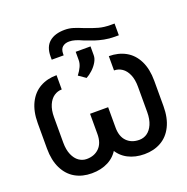

<svg xmlns="http://www.w3.org/2000/svg" viewBox="-130 -843 949 974"><g transform="rotate(-20 344.5 -356.5)"><path d="M660.2 -323.2V-186.5Q660.2 -123 638.2 -78.6Q616.2 -34.2 577.1 -12.2Q538.1 9.8 487.3 9.8Q437.5 9.8 398.9 -10.3Q360.4 -30.3 338.9 -70.3Q317.4 -110.4 317.4 -168V-277.3H394.5V-168Q394.5 -119.1 419.9 -93.3Q445.3 -67.4 487.3 -67.4Q510.7 -67.4 529.8 -80.6Q548.8 -93.8 560.5 -120.6Q572.3 -147.5 572.3 -186.5V-323.2Q572.3 -362.3 560.5 -389.2Q548.8 -416 529.3 -429.2Q509.8 -442.4 486.3 -442.4V-519.5Q537.1 -519.5 576.7 -497.6Q616.2 -475.6 638.2 -431.2Q660.2 -386.7 660.2 -323.2ZM119.1 -323.2V-186.5Q119.1 -147.5 130.9 -120.6Q142.6 -93.8 161.6 -80.6Q180.7 -67.4 203.1 -67.4Q245.1 -67.4 271 -93.3Q296.9 -119.1 296.9 -168V-277.3H374V-168Q374 -110.4 352.5 -70.3Q331.1 -30.3 292.5 -10.3Q253.9 9.8 203.1 9.8Q152.3 9.8 113.8 -12.2Q75.2 -34.2 53.2 -78.6Q31.2 -123 31.2 -186.5V-323.2Q31.2 -386.7 53.2 -431.2Q75.2 -475.6 114.3 -497.6Q153.3 -519.5 204.1 -519.5V-442.4Q181.6 -442.4 162.1 -429.2Q142.6 -416 130.9 -389.2Q119.1 -362.3 119.1 -323.2ZM335.9 -552.7V-597.7H416V-549.8Q416 -532.2 404.8 -513.2Q393.6 -494.1 376.5 -478.5Q359.4 -462.9 342.8 -454.1L304.7 -480.5Q320.3 -501 328.1 -518.6Q335.9 -536.1 335.9 -552.7ZM570.3 -665V-601.6H548.8Q518.6 -601.6 492.2 -606.9Q465.8 -612.3 446.3 -618.7Q426.8 -625 396.5 -636.7Q371.1 -648.4 354.5 -653.3Q337.9 -658.2 322.3 -658.2Q299.8 -658.2 286.1 -646.5Q272.5 -634.8 272.5 -609.4V-601.6H208V-619.1Q208 -670.9 237.8 -696.3Q267.6 -721.7 321.3 -721.7Q344.7 -721.7 365.7 -715.3Q386.7 -709 417 -696.3Q457 -680.7 485.4 -672.9Q513.7 -665 549.8 -665Z"/></g></svg>

Font: Pretendard GOV Variable
Style: Regular
Weight: 400
Designer: Base glyphs from Inter by Rasmus Andersson; Hangul glyphs from Noto Sans CJK(Source Han Sans) by Jang Soo-young and Kang
Foundry: Kil Hyung-jin
Version: Version 1.307;Glyphs 3.2 (3192)